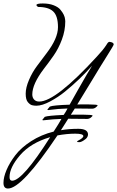

<svg xmlns="http://www.w3.org/2000/svg" viewBox="-126 -860 675 1106"><path d="M161 -246Q180 -254 275 -257Q295 -292 324 -344Q383 -448 405 -482Q333 -401 248 -332Q210 -301 163.5 -276Q117 -251 83 -251Q70 -251 58.5 -254Q47 -257 34.5 -271.5Q22 -286 22 -320.5Q22 -355 41 -399.5Q60 -444 87.5 -480.5Q115 -517 142 -553Q208 -639 208 -703.5Q208 -768 180.5 -794Q153 -820 93 -820Q84 -826 84 -831Q84 -840 120.5 -840Q157 -840 183.5 -829.5Q210 -819 222 -804Q247 -774 249 -748L250 -737Q250 -684 230.5 -632Q211 -580 183 -540Q155 -500 127 -464Q60 -376 60 -316Q60 -298 70.5 -286.5Q81 -275 100 -275Q195 -275 432 -534Q467 -571 486 -600L491 -608Q498 -619 505 -619Q529 -616 529 -604Q529 -599 492 -540.5Q455 -482 400.5 -391.5Q346 -301 319 -258Q332 -259 384 -258.5Q436 -258 436 -253.5Q436 -249 425.5 -241Q415 -233 401 -234Q387 -235 308 -235H305Q289 -211 282 -199Q298 -200 352.5 -199.5Q407 -199 407 -194.5Q407 -190 396.5 -182Q386 -174 372 -175Q358 -176 267 -176L225 -110Q271 -118 325 -118Q379 -118 381 -87Q381 -70 367 -59Q344 -41 331 -41Q318 -41 318 -44Q318 -47 326 -51Q334 -55 337.5 -57.5Q341 -60 345 -63Q354 -70 354 -76Q354 -90 307 -90Q260 -90 205 -80Q0 226 -80 226Q-106 226 -106 193.5Q-106 161 -88.5 119.5Q-71 78 -38 34.5Q-5 -9 53 -46.5Q111 -84 183 -102Q213 -148 228 -175Q184 -174 123 -167Q118 -167 118 -170L132 -187Q150 -194 241 -198Q255 -219 263 -235Q212 -234 152 -226Q147 -226 147 -229ZM-56 181Q4 181 163 -70Q51 -37 -10 33.5Q-71 104 -71 160Q-71 181 -56 181Z"/></svg>

Font: Mr De Haviland
Style: Regular
Weight: 400
Designer: Alejandro Paul
Foundry: Alejandro Paul
Version: Version 1.000